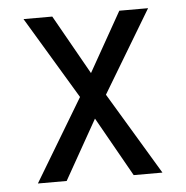

<svg xmlns="http://www.w3.org/2000/svg" viewBox="-43 -562 587 605"><g transform="rotate(-5 250.0 -260.0)"><path d="M53 0 209 -260 53 -520H144L250 -332L356 -520H447L291 -260L447 0H356L250 -188L144 0Z"/></g></svg>

Font: HulyMono
Style: Regular
Weight: 400
Monospace: yes
Designer: Belleve Invis
Foundry: Belleve Invis
Version: Version 33.2.5; ttfautohint (v1.8.4)